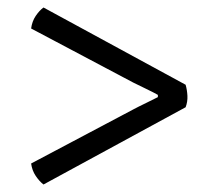

<svg xmlns="http://www.w3.org/2000/svg" viewBox="-20 -566 570 512"><path d="M96 -74Q85 -82.5 75.2 -97Q65.5 -111.5 63 -130L335 -274Q348 -281 369.8 -291.5Q391.5 -302 401 -307V-313Q391.5 -318.5 369.8 -329Q348 -339.5 335 -346L63 -490Q65.5 -509 75.2 -523.5Q85 -538 96 -546L475 -340Q479 -326 479.8 -310.2Q480.5 -294.5 475 -280Z"/></svg>

Font: Signika Negative Light Light
Style: Regular
Weight: 300
Version: Version 2.001